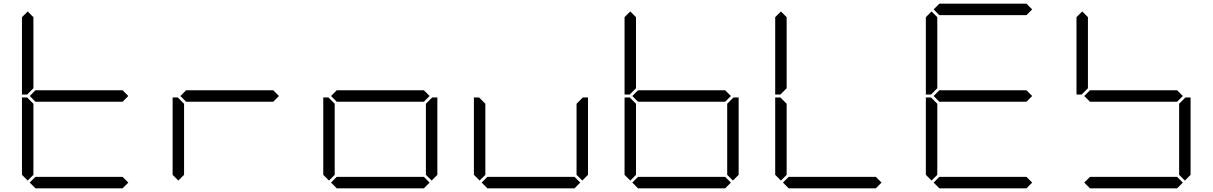

<svg xmlns="http://www.w3.org/2000/svg" viewBox="-20 -1020 6568 1040"><path d="M130 -511 127 -508H99V-927L130 -958L161 -927V-542ZM644 -531 675 -500 644 -469H172L141 -500L172 -531ZM130 -42 99 -73V-492H127L130 -489L161 -458V-73ZM675 -31 644 0H172L141 -31L172 -62H644Z M1460 -531 1491 -500 1460 -469H988L957 -500L988 -531ZM946 -42 915 -73V-492H943L946 -489L977 -458V-73Z M2276 -531 2307 -500 2276 -469H1804L1773 -500L1804 -531ZM1762 -42 1731 -73V-492H1759L1762 -489L1793 -458V-73ZM2318 -489 2321 -492H2349V-73L2318 -42L2287 -73V-458ZM2307 -31 2276 0H1804L1773 -31L1804 -62H2276Z M2578 -42 2547 -73V-492H2575L2578 -489L2609 -458V-73ZM3134 -489 3137 -492H3165V-73L3134 -42L3103 -73V-458ZM3123 -31 3092 0H2620L2589 -31L2620 -62H3092Z M3394 -511 3391 -508H3363V-927L3394 -958L3425 -927V-542ZM3908 -531 3939 -500 3908 -469H3436L3405 -500L3436 -531ZM3394 -42 3363 -73V-492H3391L3394 -489L3425 -458V-73ZM3950 -489 3953 -492H3981V-73L3950 -42L3919 -73V-458ZM3939 -31 3908 0H3436L3405 -31L3436 -62H3908Z M4210 -511 4207 -508H4179V-927L4210 -958L4241 -927V-542ZM4210 -42 4179 -73V-492H4207L4210 -489L4241 -458V-73ZM4755 -31 4724 0H4252L4221 -31L4252 -62H4724Z M5026 -511 5023 -508H4995V-927L5026 -958L5057 -927V-542ZM5037 -969 5068 -1000H5540L5571 -969L5540 -938H5068ZM5540 -531 5571 -500 5540 -469H5068L5037 -500L5068 -531ZM5026 -42 4995 -73V-492H5023L5026 -489L5057 -458V-73ZM5571 -31 5540 0H5068L5037 -31L5068 -62H5540Z M5842 -511 5839 -508H5811V-927L5842 -958L5873 -927V-542ZM6356 -531 6387 -500 6356 -469H5884L5853 -500L5884 -531ZM6398 -489 6401 -492H6429V-73L6398 -42L6367 -73V-458ZM6387 -31 6356 0H5884L5853 -31L5884 -62H6356Z"/></svg>

Font: DSEG7 Classic
Style: Light
Weight: 300
Designer: Keshikan(Twitter:@keshinomi_88pro)
Version: Version 0.46